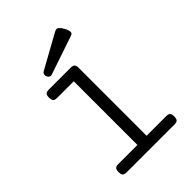

<svg xmlns="http://www.w3.org/2000/svg" viewBox="-242 -968 1083 1083"><g transform="rotate(-45 300.0 -426.0)"><path d="M393.1 -846.2Q399.4 -849.6 405 -851.1Q410.6 -852.5 416.3 -850.1Q421.9 -847.7 428.2 -840.6Q434.6 -833.5 442.4 -819.8Q449.7 -806.6 452.4 -797.6Q455.1 -788.6 454.6 -782.5Q454.1 -776.4 450.7 -772.7Q447.3 -769 442.4 -767.6L207.5 -688Q198.2 -685.1 191.2 -690.2Q184.1 -695.3 180.7 -703.6Q177.2 -711.9 179.4 -720.5Q181.6 -729 189.9 -733.9ZM270 -574.2H136.7Q120.1 -574.2 113 -581.5Q106 -588.9 106 -607.4Q106 -626 113 -633.3Q120.1 -640.6 136.7 -640.6H312.5Q329.1 -640.6 336.2 -633.3Q343.3 -626 343.3 -607.4V-66.4H500Q516.6 -66.4 523.7 -59.1Q530.8 -51.8 530.8 -33.2Q530.8 -14.6 523.7 -7.3Q516.6 0 500 0H117.2Q100.6 0 93.5 -7.3Q86.4 -14.6 86.4 -33.2Q86.4 -51.8 93.5 -59.1Q100.6 -66.4 117.2 -66.4H270Z"/></g></svg>

Font: Courier Prime
Style: Regular
Weight: 400
Designer: Alan Dague-Greene
Foundry: Quote-Unquote Apps
Version: Version 1.203